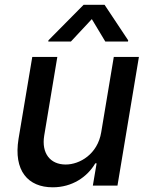

<svg xmlns="http://www.w3.org/2000/svg" viewBox="-20 -787 634 814"><path d="M409.1 -226.2C393.8 -133.5 318.2 -89.5 258.5 -89.5C192.8 -89.5 155.5 -137.1 167.3 -211.3L223 -545.5H116.8L58.6 -198.5C36.6 -63.2 98.7 7.1 203.5 7.1C285.5 7.1 349.8 -36.2 383.9 -94.5H389.6L373.6 0H478L568.9 -545.5H462.4ZM184.7 -610.8H280.5L369.3 -706L426.5 -610.8H522.7L523.4 -616.1L423.3 -766.7H334.5L185.4 -616.1Z"/></svg>

Font: Magic Ui Pro Medium
Style: Italic
Weight: 500
Italic angle: -9.39999°
Designer: Stefan Endress, Andreas Faust
Version: Version 1.000;FEAKit 1.0